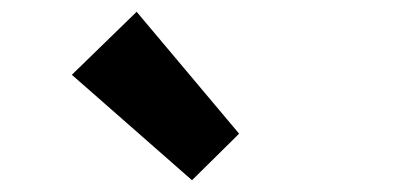

<svg xmlns="http://www.w3.org/2000/svg" viewBox="-20 -958 671 326"><path d="M306 -652 102 -831 212 -938 386 -731Z"/></svg>

Font: Noto Sans TC ExtraBold
Style: Regular
Weight: 800
Designer: Ryoko NISHIZUKA  (kana, bopomofo & ideographs); Paul D. Hunt (Latin, Greek & Cyrillic); Sandoll Communications , Soo-you
Foundry: Adobe
Version: Version 2.004-H2;hotconv 1.0.118;makeotfexe 2.5.65603